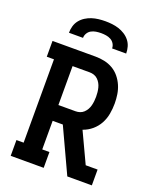

<svg xmlns="http://www.w3.org/2000/svg" viewBox="-171 -1054 942 1154"><g transform="rotate(20 300.0 -477.5)"><path d="M41 0V-101H87V-634H41V-735H316Q345 -735 373.5 -729Q402 -723 427 -708.5Q452 -694 470.5 -671.5Q489 -649 500.5 -622.5Q512 -596 516.5 -567Q521 -538 521 -509Q521 -476 515 -442.5Q509 -409 493 -379.5Q477 -350 451 -328Q425 -306 393 -295L484 -101H560V0H403L271 -284H206V-101H252V0ZM316 -385Q330 -385 343.5 -389.5Q357 -394 367.5 -404Q378 -414 385 -426.5Q392 -439 395.5 -453Q399 -467 400.5 -481Q402 -495 402 -509Q402 -524 400.5 -538Q399 -552 395.5 -566Q392 -580 385 -592.5Q378 -605 367.5 -615Q357 -625 343.5 -629.5Q330 -634 316 -634H206V-385ZM117 -815Q117 -837 123 -858Q129 -879 142.5 -896Q156 -913 175 -925Q194 -937 214.5 -943.5Q235 -950 256.5 -952.5Q278 -955 300 -955Q322 -955 343.5 -952.5Q365 -950 385.5 -943.5Q406 -937 425 -925Q444 -913 457.5 -896Q471 -879 477 -858Q483 -837 483 -815H393Q393 -831 384.5 -845Q376 -859 362 -866.5Q348 -874 332 -876.5Q316 -879 300 -879Q284 -879 268 -876.5Q252 -874 238 -866.5Q224 -859 215.5 -845Q207 -831 207 -815Z"/></g></svg>

Font: Iosevka Etoile
Style: Bold
Weight: 700
Designer: Belleve Invis
Foundry: Belleve Invis
Version: Version 28.1.0; ttfautohint (v1.8.4)